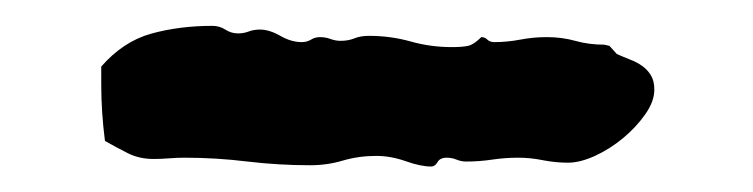

<svg xmlns="http://www.w3.org/2000/svg" viewBox="-20 -425 588 150"><path d="M491.2 -355Q491.2 -345.7 484.1 -335.7Q477.1 -325.7 466.8 -317.1Q456.5 -308.6 444.8 -303.2Q433.1 -297.9 423.8 -297.9Q414.1 -297.9 404.3 -299.8Q394.5 -301.8 384.8 -301.8Q374.5 -301.8 364.5 -300.3Q354.5 -298.8 344.2 -298.8Q340.3 -298.8 336.7 -300.3Q333 -301.8 329.1 -301.8Q323.7 -301.8 321.8 -298.3Q319.8 -294.9 316.9 -294.9Q308.6 -294.9 296.9 -299.1Q285.2 -303.2 273.9 -303.2Q260.3 -303.2 248 -299.6Q235.8 -295.9 222.2 -295.9Q197.8 -295.9 173.3 -298.8Q148.9 -301.8 124 -301.8Q118.2 -301.8 112.1 -301.3Q106 -300.8 100.1 -300.8Q88.9 -300.8 80.1 -305.2Q71.3 -309.6 62 -314.9Q59.1 -337.4 59.1 -358.9V-373Q76.2 -392.6 98.1 -398.7Q120.1 -404.8 146 -404.8Q151.4 -404.8 156 -401.9Q160.6 -398.9 166 -398.9Q170.4 -398.9 174.3 -400.4Q178.2 -401.9 183.1 -401.9Q190.4 -401.9 199 -397Q207.5 -392.1 215.8 -392.1Q219.7 -392.1 222.9 -394Q226.1 -396 230 -396Q234.4 -396 238.3 -394.5Q242.2 -393.1 246.1 -393.1Q252 -393.1 256.8 -395Q261.7 -397 268.1 -397Q285.2 -397 300.8 -392.6Q316.4 -388.2 333 -388.2Q341.3 -388.2 345.7 -389.2Q350.1 -390.1 356 -396Q358.9 -396 360.8 -394Q362.8 -392.1 366.2 -392.1Q376 -392.1 386.2 -394Q396.5 -396 407.2 -396Q418.9 -396 429.4 -393.1Q439.9 -390.1 452.1 -390.1L456.1 -389.2L461.9 -382.8Q467.3 -380.4 472.4 -378.4Q477.5 -376.5 481.7 -373.5Q485.8 -370.6 488.5 -366.2Q491.2 -361.8 491.2 -355Z"/></svg>

Font: Margarine
Style: Regular
Weight: 400
Designer: Astigmatic (AOETI)
Foundry: Astigmatic (AOETI)
Version: Version 1.000